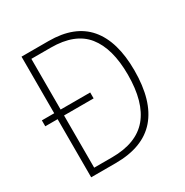

<svg xmlns="http://www.w3.org/2000/svg" viewBox="-164 -849 950 984"><g transform="rotate(-30 311.0 -357.0)"><path d="M256 -714Q410 -714 486 -625Q562 -536 562 -364Q562 -184 482.5 -92Q403 0 241 0H96V-344H23V-379H96V-714ZM249 -679H134V-379H309V-344H134V-35H240Q384 -35 453 -117Q522 -199 522 -362Q522 -517 457 -598Q392 -679 249 -679Z"/></g></svg>

Font: Noto Sans Arabic SemCond ExtLt
Style: Regular
Weight: 200
Width: 4
Designer: Monotype Design Team, Nadine Chahine, Nizar Qandah and Khaled Hosny
Foundry: Monotype Imaging Inc.
Version: Version 2.012; ttfautohint (v1.8.4.7-5d5b)